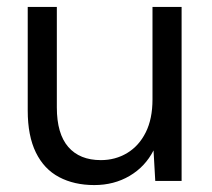

<svg xmlns="http://www.w3.org/2000/svg" viewBox="-20 -522 613 554"><path d="M252 12Q194 12 150.5 -11Q107 -34 83.5 -82Q60 -130 60 -203V-502H144V-212Q144 -136 177 -98Q210 -60 271 -60Q313 -60 347 -80.5Q381 -101 400.5 -140Q420 -179 420 -235V-502H504V0H428L423 -88Q399 -41 354 -14.5Q309 12 252 12Z"/></svg>

Font: DM Sans 16pt
Style: Regular
Weight: 400
Version: Version 4.004;gftools[0.9.30]